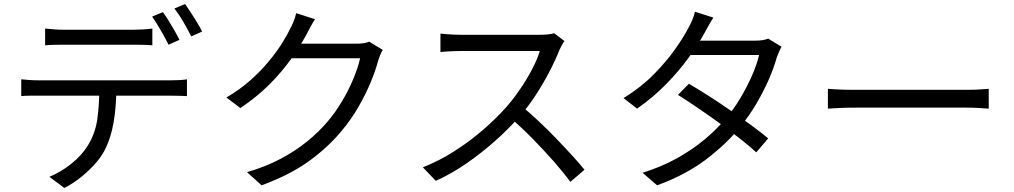

<svg xmlns="http://www.w3.org/2000/svg" viewBox="-20 -872 5010 949"><path d="M203 -731Q225 -729 247.5 -727Q270 -725 294 -725Q311 -725 346 -725Q381 -725 424.5 -725Q468 -725 511 -725Q554 -725 588.5 -725Q623 -725 640 -725Q661 -725 686.5 -726.5Q712 -728 733 -731V-648Q711 -650 686.5 -650.5Q662 -651 640 -651Q623 -651 588.5 -651Q554 -651 511 -651Q468 -651 425 -651Q382 -651 347 -651Q312 -651 295 -651Q270 -651 246.5 -650.5Q223 -650 203 -648ZM85 -480Q105 -478 126.5 -476.5Q148 -475 171 -475Q184 -475 222.5 -475Q261 -475 316.5 -475Q372 -475 436 -475Q500 -475 564 -475Q628 -475 683.5 -475Q739 -475 777 -475Q815 -475 826 -475Q842 -475 864 -476Q886 -477 904 -480V-397Q888 -398 866.5 -398.5Q845 -399 826 -399Q815 -399 777 -399Q739 -399 683.5 -399Q628 -399 564 -399Q500 -399 436 -399Q372 -399 316.5 -399Q261 -399 222.5 -399Q184 -399 171 -399Q149 -399 127 -399Q105 -399 85 -397ZM555 -439Q555 -345 541.5 -266.5Q528 -188 495 -125Q477 -92 446.5 -58.5Q416 -25 378.5 5Q341 35 298 57L224 2Q282 -22 333 -63Q384 -104 413 -151Q451 -211 461 -283.5Q471 -356 471 -439ZM785 -812Q798 -795 813 -770.5Q828 -746 842.5 -721Q857 -696 867 -675L813 -651Q798 -682 775 -721.5Q752 -761 732 -790ZM895 -852Q908 -834 924 -809Q940 -784 955 -759.5Q970 -735 979 -716L925 -692Q909 -725 886.5 -763.5Q864 -802 842 -830Z M1872 -625Q1865 -615 1859 -599.5Q1853 -584 1849 -572Q1836 -522 1811 -462.5Q1786 -403 1751 -342.5Q1716 -282 1671 -228Q1603 -145 1508.5 -76.5Q1414 -8 1273 44L1201 -21Q1293 -48 1366 -86.5Q1439 -125 1497 -172Q1555 -219 1600 -272Q1639 -318 1671.5 -373Q1704 -428 1727 -483.5Q1750 -539 1760 -584H1389L1421 -656Q1433 -656 1466 -656Q1499 -656 1541.5 -656Q1584 -656 1626 -656Q1668 -656 1699.5 -656Q1731 -656 1740 -656Q1760 -656 1777 -658.5Q1794 -661 1805 -666ZM1537 -777Q1524 -757 1512 -734.5Q1500 -712 1493 -698Q1463 -643 1418 -579.5Q1373 -516 1311 -454Q1249 -392 1168 -338L1099 -390Q1164 -428 1215 -473Q1266 -518 1304.5 -564Q1343 -610 1370 -652Q1397 -694 1413 -728Q1421 -741 1430.5 -764.5Q1440 -788 1444 -807Z M2770 -669Q2765 -663 2757.5 -649.5Q2750 -636 2745 -625Q2726 -576 2695 -516.5Q2664 -457 2626 -399Q2588 -341 2546 -294Q2491 -232 2425 -173.5Q2359 -115 2286 -64.5Q2213 -14 2134 22L2070 -45Q2151 -77 2225.5 -124.5Q2300 -172 2365.5 -228.5Q2431 -285 2482 -342Q2516 -381 2549.5 -429.5Q2583 -478 2609.5 -528.5Q2636 -579 2648 -620Q2640 -620 2610 -620Q2580 -620 2539 -620Q2498 -620 2453 -620Q2408 -620 2367 -620Q2326 -620 2296.5 -620Q2267 -620 2258 -620Q2241 -620 2219.5 -619Q2198 -618 2180.5 -617Q2163 -616 2157 -615V-706Q2164 -705 2182.5 -703.5Q2201 -702 2222 -701Q2243 -700 2258 -700Q2269 -700 2298 -700Q2327 -700 2367.5 -700Q2408 -700 2452 -700Q2496 -700 2536.5 -700Q2577 -700 2606 -700Q2635 -700 2644 -700Q2669 -700 2688.5 -702Q2708 -704 2719 -708ZM2559 -347Q2600 -313 2643.5 -272Q2687 -231 2729 -187.5Q2771 -144 2807 -104.5Q2843 -65 2869 -33L2799 27Q2764 -21 2715 -76.5Q2666 -132 2611.5 -187.5Q2557 -243 2502 -290Z M3385 -458Q3433 -430 3486 -396Q3539 -362 3591.5 -325.5Q3644 -289 3692 -254Q3740 -219 3777 -188L3718 -119Q3684 -150 3636.5 -187.5Q3589 -225 3536 -263.5Q3483 -302 3430 -338Q3377 -374 3331 -403ZM3843 -641Q3836 -630 3830 -614.5Q3824 -599 3819 -587Q3805 -536 3779 -477Q3753 -418 3718 -358.5Q3683 -299 3638 -244Q3571 -161 3470.5 -84.5Q3370 -8 3228 44L3156 -18Q3249 -47 3325.5 -89.5Q3402 -132 3463 -183Q3524 -234 3569 -288Q3608 -334 3640.5 -389Q3673 -444 3697 -498.5Q3721 -553 3732 -600H3361L3393 -671H3711Q3731 -671 3748 -673.5Q3765 -676 3777 -681ZM3506 -785Q3493 -765 3481 -743Q3469 -721 3461 -707Q3431 -652 3383.5 -586.5Q3336 -521 3272.5 -456Q3209 -391 3129 -335L3062 -387Q3148 -440 3211 -504Q3274 -568 3317 -629Q3360 -690 3383 -735Q3391 -748 3401 -771.5Q3411 -795 3415 -814Z M4072 -433Q4087 -432 4109 -430.5Q4131 -429 4157.5 -428.5Q4184 -428 4211 -428Q4227 -428 4260.5 -428Q4294 -428 4339 -428Q4384 -428 4434.5 -428Q4485 -428 4535.5 -428Q4586 -428 4631.5 -428Q4677 -428 4710 -428Q4743 -428 4759 -428Q4797 -428 4824 -430Q4851 -432 4867 -433V-335Q4852 -336 4822.5 -338Q4793 -340 4760 -340Q4744 -340 4710 -340Q4676 -340 4631.5 -340Q4587 -340 4536 -340Q4485 -340 4434.5 -340Q4384 -340 4339.5 -340Q4295 -340 4261 -340Q4227 -340 4211 -340Q4170 -340 4133 -338.5Q4096 -337 4072 -335Z"/></svg>

Font: Noto Sans TC
Style: Regular
Weight: 400
Designer: Ryoko NISHIZUKA  (kana, bopomofo & ideographs); Paul D. Hunt (Latin, Greek & Cyrillic); Sandoll Communications , Soo-you
Foundry: Adobe
Version: Version 2.004-H2;hotconv 1.0.118;makeotfexe 2.5.65603